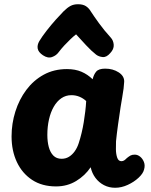

<svg xmlns="http://www.w3.org/2000/svg" viewBox="-20 -879 716 908"><path d="M34.7 -234Q34.7 -294.6 52.7 -351.6Q70.7 -408.7 104.4 -453.8Q138.2 -499 186.6 -525.7Q235 -552.3 296.6 -552.3Q335.9 -552.3 365.2 -539.7Q394.6 -527.1 418.1 -504.1Q423.1 -526.1 434.9 -540.3Q446.8 -554.4 477.6 -554.4Q513.9 -554.4 541.1 -536.9Q568.3 -519.3 567.3 -492.4Q566.3 -465.3 558 -418.7Q549.7 -372 543.7 -327Q541.7 -313 538.4 -291Q535.2 -269 532.7 -247.5Q530.2 -226 528.7 -211Q527.9 -195.9 528.2 -173.2Q528.4 -150.6 534.2 -133.6Q540 -116.7 554 -116.7Q561.9 -116.7 567.8 -120.8Q573.7 -124.9 580.1 -131.6Q589.8 -139.4 597.3 -143.6Q604.9 -147.7 617.2 -147.7Q630.6 -147.7 642.5 -138.3Q654.4 -128.9 660.7 -112.8Q667 -96.7 661.3 -77.2Q656.7 -58.2 635.1 -38.2Q613.4 -18.1 583.9 -4.6Q554.4 9 524.6 9Q495.8 9 471.8 -3.4Q447.9 -15.8 431.6 -37.5Q415.2 -59.2 408.7 -88.1Q382.6 -48.8 340.3 -23.1Q298.1 2.6 245 2.6Q178.7 2.6 131.8 -28.3Q84.9 -59.2 59.8 -112.6Q34.7 -166 34.7 -234ZM203.9 -241.1Q203.9 -209.2 210.7 -183.7Q217.6 -158.1 232.4 -143.1Q247.2 -128.1 271.3 -128.1Q290.8 -128.1 306.1 -137.5Q321.4 -146.9 333.3 -163.4Q345.2 -180 352.3 -202Q360 -225.4 365.9 -250.4Q371.9 -275.3 376.1 -301.2Q380.3 -327.1 383.3 -352.3Q386.3 -377.4 387.6 -401.1Q373.7 -414.1 355.9 -421.5Q338.1 -428.9 317.7 -428.9Q291 -428.9 269.9 -414.3Q248.8 -399.7 234.1 -374Q219.4 -348.3 211.7 -314.3Q203.9 -280.2 203.9 -241.1ZM256.6 -631.2Q245.8 -616.4 226.2 -609.3Q206.6 -602.1 183 -617.7Q161.3 -632.3 158.3 -649.2Q155.2 -666 165.8 -684.4Q179.2 -706.7 200.6 -734.1Q222 -761.6 244.3 -786.5Q266.7 -811.4 281 -825.8Q298.2 -842.8 313.3 -850.9Q328.3 -859 349.2 -859Q371.9 -859 386.1 -850Q400.2 -841 410.3 -823.8Q423.2 -803.7 447.7 -769.8Q472.1 -735.9 503.8 -701.2Q516.3 -687.7 517.8 -667.2Q519.3 -646.8 501.3 -627.8Q483.7 -607.3 465.4 -609.2Q447.2 -611 434.4 -620.7Q412.1 -638.1 386.8 -665.4Q361.6 -692.8 339.8 -716.6Q328.3 -707.9 313.7 -694Q299 -680.1 284.2 -664.1Q269.3 -648 256.6 -631.2Z"/></svg>

Font: Playpen Sans Hebrew
Style: Regular
Weight: 400
Designer: Tom Grace, Laura Meseguer, Veronika Burian, José Scaglione
Foundry: TypeTogether
Version: Version 2.000